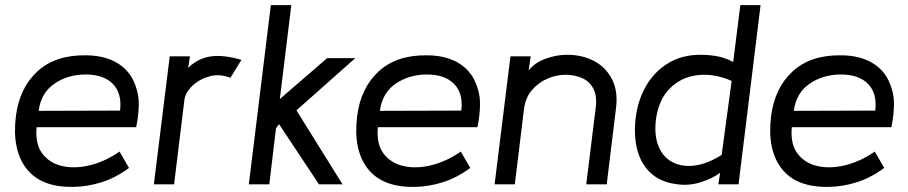

<svg xmlns="http://www.w3.org/2000/svg" viewBox="-20 -720 3548 750"><path d="M512 -223H123Q117 -158 145 -120.5Q173 -83 222.5 -71.5Q272 -60 331.5 -74.5Q391 -89 447 -128L484 -64Q431 -25 376.5 -8Q322 9 269 10Q142 13 84 -60.5Q26 -134 42 -266Q56 -376 125.5 -440.5Q195 -505 313 -504Q392 -504 443.5 -470.5Q495 -437 513 -374Q523 -344 522 -306Q521 -268 512 -223ZM315 -429Q245 -429 192.5 -393Q140 -357 131 -287L449 -288Q457 -355 421 -392Q385 -429 315 -429Z M581 0 643 -500H722L715 -455Q753 -492 802.5 -499.5Q852 -507 923 -486L880 -416Q837 -433 797 -421.5Q757 -410 730 -383.5Q703 -357 700 -327L660 0Z M952 0 1038 -700H1118L1073 -333L1258 -493H1368L1138 -289L1318 0H1226L1070 -235L1058 -219L1032 0Z M1845 -223H1456Q1450 -158 1478 -120.5Q1506 -83 1555.5 -71.5Q1605 -60 1664.5 -74.5Q1724 -89 1780 -128L1817 -64Q1764 -25 1709.5 -8Q1655 9 1602 10Q1475 13 1417 -60.5Q1359 -134 1375 -266Q1389 -376 1458.5 -440.5Q1528 -505 1646 -504Q1725 -504 1776.5 -470.5Q1828 -437 1846 -374Q1856 -344 1855 -306Q1854 -268 1845 -223ZM1648 -429Q1578 -429 1525.5 -393Q1473 -357 1464 -287L1782 -288Q1790 -355 1754 -392Q1718 -429 1648 -429Z M2350 0H2270L2307 -299Q2313 -347 2297 -375.5Q2281 -404 2251.5 -416Q2222 -428 2189 -428Q2155 -428 2120 -413.5Q2085 -399 2059 -369.5Q2033 -340 2027 -295L1991 0H1912L1974 -500H2053L2045 -445Q2070 -476 2112 -491Q2154 -506 2195 -506Q2255 -506 2301 -481.5Q2347 -457 2371 -410Q2395 -363 2386 -295Z M2620 -1Q2560 -9 2522 -44Q2484 -79 2469.5 -134.5Q2455 -190 2463 -259Q2472 -331 2505 -386.5Q2538 -442 2591.5 -474Q2645 -506 2716 -506Q2746 -506 2777.5 -501Q2809 -496 2844 -478L2872 -700H2951L2865 0H2786L2793 -45Q2762 -22 2715 -7.5Q2668 7 2620 -1ZM2799 -115 2838 -404Q2769 -434 2705 -426.5Q2641 -419 2596.5 -374.5Q2552 -330 2542 -251Q2535 -189 2553 -147Q2571 -105 2608 -86Q2645 -67 2694.5 -73.5Q2744 -80 2799 -115Z M3462 -223H3073Q3067 -158 3095 -120.5Q3123 -83 3172.5 -71.5Q3222 -60 3281.5 -74.5Q3341 -89 3397 -128L3434 -64Q3381 -25 3326.5 -8Q3272 9 3219 10Q3092 13 3034 -60.5Q2976 -134 2992 -266Q3006 -376 3075.5 -440.5Q3145 -505 3263 -504Q3342 -504 3393.5 -470.5Q3445 -437 3463 -374Q3473 -344 3472 -306Q3471 -268 3462 -223ZM3265 -429Q3195 -429 3142.5 -393Q3090 -357 3081 -287L3399 -288Q3407 -355 3371 -392Q3335 -429 3265 -429Z"/></svg>

Font: Kulim Park
Style: Italic
Weight: 400
Italic angle: -8°
Designer: Noponies / Dale Sattler
Foundry: Noponies
Version: Version 1.000; ttfautohint (v1.8.3)